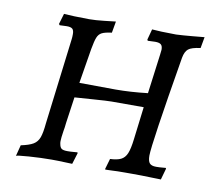

<svg xmlns="http://www.w3.org/2000/svg" viewBox="-63 -578 740 659"><g transform="rotate(10 307.0 -248.0)"><path d="M483 -72Q483 -53 489.5 -45.5Q496 -38 512 -38Q524 -38 533.5 -39Q543 -40 546 -40L547 -37L536 2Q526 2 497.5 1Q469 0 438 0H411Q380 0 367 1Q359 1 351.5 1.5Q344 2 341 1L352 -37Q376 -38 389.5 -44.5Q403 -51 410 -67.5Q417 -84 421 -118L435 -232H323Q308 -232 260 -228.5Q212 -225 195 -224L182 -133Q180 -113 178 -104Q174 -78 174 -68Q174 -61 175 -58Q177 -46 183 -42Q189 -38 203 -38Q215 -38 225 -39Q235 -40 238 -40L239 -37L227 2Q220 2 199 1Q178 0 155 0Q119 0 76 3Q33 6 32 9L42 -30Q71 -36 85 -44.5Q99 -53 105 -69.5Q111 -86 114 -119L151 -419Q152 -426 152 -437Q152 -450 146.5 -455Q141 -460 127 -460L102 -459L99 -463L110 -500Q120 -499 146 -498Q172 -497 198 -497Q220 -497 250.5 -500.5Q281 -504 290 -505L283 -465Q259 -462 248.5 -456.5Q238 -451 233 -438.5Q228 -426 223 -398L203 -276L329 -275Q381 -275 441 -282L459 -419Q461 -433 461 -437Q461 -450 455 -455Q449 -460 435 -460L409 -459L407 -463L417 -500Q426 -499 451 -498Q476 -497 501 -497Q524 -498 556.5 -501Q589 -504 599 -505L592 -466Q561 -462 550 -453Q539 -444 535 -422Q483 -112 483 -72Z"/></g></svg>

Font: Alegreya SC
Style: Italic
Weight: 400
Italic angle: -7°
Designer: Juan Pablo del Peral
Foundry: Huerta Tipografica
Version: Version 2.007; ttfautohint (v1.6)